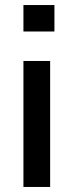

<svg xmlns="http://www.w3.org/2000/svg" viewBox="-20 -742 309 762"><path d="M179 0V-500H73V0ZM73 -617H196V-722H73Z"/></svg>

Font: Perun Medium
Style: Regular
Weight: 500
Foundry: Copyright (c) Stefan Peev, Context Ltd, 2016
Version: Version 1.089